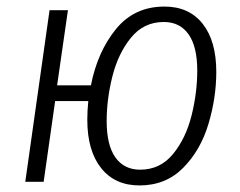

<svg xmlns="http://www.w3.org/2000/svg" viewBox="-20 -554 730 585"><path d="M639 -335Q639 -256 615 -176Q591 -96 538 -42.5Q485 11 405 11Q330 11 288 -42Q246 -95 246 -189Q246 -216 249 -246H148L113 0H57L131 -523H187L154 -294H257Q277 -396 333 -465Q389 -534 481 -534Q556 -534 597.5 -481.5Q639 -429 639 -335ZM581 -339Q581 -412 554.5 -449.5Q528 -487 479 -487Q418 -487 379 -439Q340 -391 322.5 -321.5Q305 -252 305 -185Q305 -112 331.5 -74.5Q358 -37 407 -37Q468 -37 507 -84.5Q546 -132 563.5 -201.5Q581 -271 581 -339Z"/></svg>

Font: Fira Sans Condensed Light
Style: Italic
Weight: 300
Width: 3
Italic angle: -8°
Designer: Carrois Corporate & Edenspiekermann AG
Foundry: Carrois Corporate GbR & Edenspiekermann AG
Version: Version 4.203